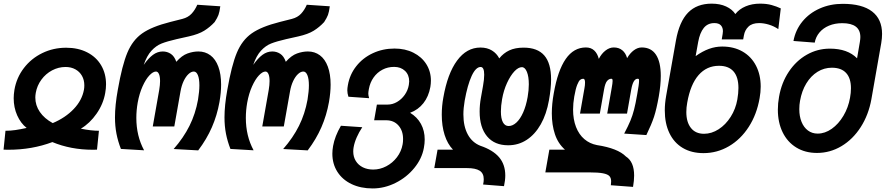

<svg xmlns="http://www.w3.org/2000/svg" viewBox="-20 -820 4854 1052"><path d="M126 -119Q93.5 -144.5 74.2 -187.8Q55 -231 55 -282Q55 -302.5 59 -327.5Q70.5 -394.5 110.8 -447Q151 -499.5 211.5 -529Q272 -558.5 342.5 -558.5Q408 -558.5 457.5 -533.2Q507 -508 534 -462.5Q561 -417 561 -358Q561 -335.5 556.5 -310.5Q546 -250 509 -197Q472 -144 423 -115Q479.5 -103.5 522 -103.5L511.5 0Q503.5 0.5 488.5 0.5Q368 0.5 267 -41.5Q155.5 0.5 26 0.5Q8.5 0.5 -0.5 0L10 -103.5Q37.5 -103.5 64.8 -107.5Q92 -111.5 126 -119ZM173.5 -285.5Q173.5 -243 198.2 -206.8Q223 -170.5 269 -145.5Q338.5 -175 384 -222.8Q429.5 -270.5 440 -328.5Q442 -339 442 -352.5Q442 -382 429 -404.8Q416 -427.5 392.8 -440.2Q369.5 -453 339 -453Q300.5 -453 265.5 -434.5Q230.5 -416 206.8 -383.5Q183 -351 176 -311.5Q173.5 -296.5 173.5 -285.5Z M610 -177Q610 -243 625.5 -328Q649 -462.5 677.8 -531.2Q706.5 -600 759 -637Q811.5 -674 912.5 -699.5L979.5 -716.5Q1010.5 -724.5 1029.5 -744.8Q1048.5 -765 1061 -794L1187 -785.5Q1183 -754.5 1177 -738.2Q1171 -722 1156 -699Q1130 -671 1099 -651.8Q1068 -632.5 1014.5 -620.5L947.5 -605.5Q895.5 -593.5 865.2 -581.5Q835 -569.5 809.8 -542Q784.5 -514.5 767.5 -464.5Q793 -501 818 -519.5Q843 -538 872 -538Q896 -538 915.8 -525Q935.5 -512 946 -481.5Q976.5 -516 1007.2 -527Q1038 -538 1067 -538Q1104.5 -538 1132.8 -517Q1161 -496 1176.2 -455Q1191.5 -414 1191.5 -356Q1191.5 -313.5 1182.5 -261Q1169.5 -188 1141 -122.8Q1112.5 -57.5 1066 4L931.5 -3.5Q985.5 -65 1018.2 -130.5Q1051 -196 1065 -274Q1072.5 -320 1072.5 -352.5Q1072.5 -388.5 1064.2 -408.2Q1056 -428 1042 -428Q1027.5 -428 1012.8 -414.2Q998 -400.5 986.2 -375.8Q974.5 -351 969 -319L935 -127H817L852.5 -328Q857 -355 857 -375.5Q857 -400.5 851 -414.2Q845 -428 834.5 -428Q818.5 -428 798.5 -406.8Q778.5 -385.5 761 -346.5Q743.5 -307.5 734.5 -258Q727 -215.5 727 -174Q727 -75 769.5 3.5L642.5 -4Q626.5 -45 618.2 -87Q610 -129 610 -177Z M1210 -177Q1210 -243 1225.5 -328Q1249 -462.5 1277.8 -531.2Q1306.5 -600 1359 -637Q1411.5 -674 1512.5 -699.5L1579.5 -716.5Q1610.5 -724.5 1629.5 -744.8Q1648.5 -765 1661 -794L1787 -785.5Q1783 -754.5 1777 -738.2Q1771 -722 1756 -699Q1730 -671 1699 -651.8Q1668 -632.5 1614.5 -620.5L1547.5 -605.5Q1495.5 -593.5 1465.2 -581.5Q1435 -569.5 1409.8 -542Q1384.5 -514.5 1367.5 -464.5Q1393 -501 1418 -519.5Q1443 -538 1472 -538Q1496 -538 1515.8 -525Q1535.5 -512 1546 -481.5Q1576.5 -516 1607.2 -527Q1638 -538 1667 -538Q1704.5 -538 1732.8 -517Q1761 -496 1776.2 -455Q1791.5 -414 1791.5 -356Q1791.5 -313.5 1782.5 -261Q1769.5 -188 1741 -122.8Q1712.5 -57.5 1666 4L1531.5 -3.5Q1585.5 -65 1618.2 -130.5Q1651 -196 1665 -274Q1672.5 -320 1672.5 -352.5Q1672.5 -388.5 1664.2 -408.2Q1656 -428 1642 -428Q1627.5 -428 1612.8 -414.2Q1598 -400.5 1586.2 -375.8Q1574.5 -351 1569 -319L1535 -127H1417L1452.5 -328Q1457 -355 1457 -375.5Q1457 -400.5 1451 -414.2Q1445 -428 1434.5 -428Q1418.5 -428 1398.5 -406.8Q1378.5 -385.5 1361 -346.5Q1343.5 -307.5 1334.5 -258Q1327 -215.5 1327 -174Q1327 -75 1369.5 3.5L1242.5 -4Q1226.5 -45 1218.2 -87Q1210 -129 1210 -177Z M1801 22Q1801 3 1805 -20Q1814.5 -73.5 1848 -131L1965 -123Q1947 -96 1934.5 -67.5Q1922 -39 1917.5 -13Q1915.5 -2.5 1915.5 10Q1915.5 39.5 1929.5 62Q1943.5 84.5 1968.2 96.8Q1993 109 2025 109Q2062 109 2096.5 91Q2131 73 2155 41.5Q2179 10 2186 -29Q2188.5 -41.5 2188.5 -58.5Q2188.5 -104 2163.2 -132.5Q2138 -161 2096 -161H2030L2045 -247H2104Q2130.5 -247 2155.2 -261.2Q2180 -275.5 2197.5 -300.2Q2215 -325 2220 -354.5Q2222 -368.5 2222 -374Q2222 -410 2199 -431.8Q2176 -453.5 2139.5 -453.5Q2104.5 -453.5 2075.5 -438.2Q2046.5 -423 2027 -395.5Q2007.5 -368 2001 -332Q1998 -315.5 1998 -307Q1998 -297 2002.5 -282L1889 -290Q1883 -309 1883 -325Q1883 -336.5 1886 -353Q1896 -411.5 1932 -457.2Q1968 -503 2022.8 -528.5Q2077.5 -554 2142 -554Q2200 -554 2245.2 -531.2Q2290.5 -508.5 2315.8 -468.5Q2341 -428.5 2341 -378.5Q2341 -361.5 2338 -343.5Q2328.5 -291 2300 -254.8Q2271.5 -218.5 2227 -202Q2266 -178.5 2286.5 -141Q2307 -103.5 2307 -55.5Q2307 -33.5 2302.5 -10Q2292 49 2250.2 100.2Q2208.5 151.5 2147.5 182Q2086.5 212.5 2022 212.5Q1956 212.5 1906 188.5Q1856 164.5 1828.5 121.2Q1801 78 1801 22Z M2630.5 162Q2630.5 129.5 2608 115.2Q2585.5 101 2539 101H2359.5L2377.5 0H2462Q2432 -31 2416.2 -80.5Q2400.5 -130 2400.5 -191.5Q2400.5 -239 2409 -285Q2432 -417 2484.5 -488.2Q2537 -559.5 2612.5 -559.5Q2649 -559.5 2675.2 -543.5Q2701.5 -527.5 2715.5 -500Q2738 -528.5 2770.2 -543.8Q2802.5 -559 2849 -559Q2925 -559 2962.2 -516.2Q2999.5 -473.5 2999.5 -385Q2999.5 -336.5 2988 -271.5Q2974.5 -194.5 2943 -139Q2911.5 -83.5 2866 -53.8Q2820.5 -24 2764.5 -24Q2689.5 -24 2648.8 -72.8Q2608 -121.5 2608 -208.5Q2608 -246.5 2615 -284.5L2626.5 -349Q2633 -384.5 2633 -410.5Q2633 -453 2613.5 -453Q2587 -453 2564.2 -403.8Q2541.5 -354.5 2526 -268Q2519 -227 2519 -193Q2519 -128 2542.8 -83.8Q2566.5 -39.5 2611.5 -21.5Q2681 2 2714.8 41.8Q2748.5 81.5 2748.5 141.5Q2748.5 167.5 2741.5 200L2627 191Q2630.5 176.5 2630.5 162ZM2871 -288.5Q2877.5 -325.5 2877.5 -358Q2877.5 -400.5 2867 -426.2Q2856.5 -452 2839.5 -452Q2820 -452 2798.2 -428.8Q2776.5 -405.5 2758 -365.2Q2739.5 -325 2731 -276.5Q2724.5 -239.5 2724.5 -209Q2724.5 -170.5 2735.5 -150Q2746.5 -129.5 2767 -129.5Q2789 -129.5 2809.8 -148.8Q2830.5 -168 2846.5 -204Q2862.5 -240 2871 -288.5Z M3328.5 174Q3328.5 155 3319 144.8Q3309.5 134.5 3283.5 129.5Q3257.5 124.5 3207.5 124.5H2968L2990 0H3075.5Q3037.5 -33.5 3020.5 -84.8Q3003.5 -136 3003.5 -198.5Q3003.5 -250 3014 -308Q3036 -434 3079.8 -497Q3123.5 -560 3190.5 -560Q3218 -560 3235.8 -543.5Q3253.5 -527 3261 -497.5Q3276 -526.5 3297.8 -543.2Q3319.5 -560 3343 -560Q3371 -560 3389.8 -544.5Q3408.5 -529 3416 -501.5Q3432 -529 3453 -544.5Q3474 -560 3496 -560Q3548 -560 3574.2 -520.2Q3600.5 -480.5 3600.5 -404Q3600.5 -353.5 3589.5 -291Q3577 -221 3563.5 -180Q3550 -139 3521.5 -80L3400 -88Q3422 -129.5 3434 -158.5Q3446 -187.5 3454.2 -219.5Q3462.5 -251.5 3471.5 -304.5Q3481.5 -358.5 3481.5 -377Q3481.5 -385 3479.8 -386.8Q3478 -388.5 3473.5 -388.5Q3449 -388.5 3438.5 -328.5L3415.5 -197.5H3307L3331.5 -337.5Q3336.5 -364.5 3336.5 -376Q3336.5 -384 3334.8 -386.2Q3333 -388.5 3329.5 -388.5Q3316.5 -388.5 3306 -376Q3295.5 -363.5 3289.5 -328.5L3266.5 -197.5H3158L3182.5 -337.5Q3185.5 -353 3185.5 -367.5Q3185.5 -388.5 3175.5 -388.5Q3166.5 -388.5 3158.8 -382.5Q3151 -376.5 3142.5 -355Q3134 -333.5 3126.5 -291Q3120 -254 3120 -219.5Q3120 -165.5 3136.2 -124Q3152.5 -82.5 3182 -57.5Q3211.5 -32.5 3251 -25Q3365 -7.5 3409.5 37.5Q3454.5 66 3454.5 142Q3454.5 169 3448.5 204L3327 195Q3328.5 184 3328.5 174Z M3622.5 -215Q3622.5 -253 3630 -295L3683.5 -598Q3702 -701.5 3750 -750.8Q3798 -800 3879.5 -800Q3925 -800 3958.5 -784.5Q3992 -769 4009 -743Q4030.5 -770.5 4065.5 -785.2Q4100.5 -800 4144.5 -800Q4180.5 -800 4207.5 -792.5Q4234.5 -785 4258 -774L4244.5 -660.5Q4220 -677 4192.5 -685.2Q4165 -693.5 4139.5 -693.5Q4101 -693.5 4081 -674.2Q4061 -655 4056 -626L4052 -604H3934.5L3939.5 -633.5Q3941 -641 3941 -649Q3941 -669 3929.8 -681.2Q3918.5 -693.5 3894 -693.5Q3857.5 -693.5 3836 -666.8Q3814.5 -640 3805.5 -590.5L3791.5 -512.5Q3829.5 -539.5 3864.8 -552.2Q3900 -565 3937 -565Q4001 -565 4048.8 -537.5Q4096.5 -510 4122.2 -460.2Q4148 -410.5 4148 -345.5Q4148 -315 4142 -282Q4126.5 -193 4082.5 -124.8Q4038.5 -56.5 3974 -18.8Q3909.5 19 3834.5 19Q3768.5 19 3720.8 -9.5Q3673 -38 3647.8 -90.8Q3622.5 -143.5 3622.5 -215ZM4020 -275Q4026 -309.5 4026 -338Q4026 -398 3999 -428.8Q3972 -459.5 3919.5 -459.5Q3852 -459.5 3807.5 -408.5Q3763 -357.5 3745.5 -258Q3740.5 -231.5 3740.5 -206Q3740.5 -150.5 3765.8 -118.8Q3791 -87 3837.5 -87Q3879 -87 3917.5 -111.8Q3956 -136.5 3983.5 -179.8Q4011 -223 4020 -275Z M4242 -219Q4242 -254 4248.5 -289.5Q4262 -367 4302 -427Q4342 -487 4400.5 -520.2Q4459 -553.5 4527 -553.5Q4624 -553.5 4676 -500.5L4691.5 -591Q4694 -607 4694 -617Q4694 -693 4595 -693Q4554.5 -693 4522.2 -679.5Q4490 -666 4469.8 -641.8Q4449.5 -617.5 4444 -586.5L4327.5 -595.5Q4338.5 -655.5 4376.2 -701.8Q4414 -748 4471.5 -773.5Q4529 -799 4597.5 -799Q4704 -799 4758.5 -757Q4813 -715 4813 -634Q4813 -610.5 4808.5 -584L4754.5 -276.5Q4739 -190.5 4696 -123.5Q4653 -56.5 4590.5 -19.2Q4528 18 4456.5 18Q4391.5 18 4343 -11.8Q4294.5 -41.5 4268.2 -95.2Q4242 -149 4242 -219ZM4637.5 -284.5Q4642.5 -311.5 4642.5 -336.5Q4642.5 -391.5 4616 -420.2Q4589.5 -449 4538 -449Q4495.5 -449 4459.2 -426.5Q4423 -404 4398 -363Q4373 -322 4363.5 -267.5Q4359.5 -246 4359.5 -221.5Q4359.5 -182.5 4371.8 -152.2Q4384 -122 4406.8 -105Q4429.5 -88 4460 -88Q4500 -88 4537.2 -114.2Q4574.5 -140.5 4601.2 -185.5Q4628 -230.5 4637.5 -284.5Z"/></svg>

Font: JuliaMono
Style: Bold Italic
Weight: 700
Italic angle: -9°
Monospace: yes
Designer: cormullion
Foundry: corm
Version: Version 0.057; ttfautohint (v1.8.4)